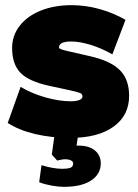

<svg xmlns="http://www.w3.org/2000/svg" viewBox="-20 -526 534 745"><path d="M10 -49 60 -189Q101 -164 155 -148.5Q209 -133 255 -133Q276 -133 288 -138Q300 -143 300 -152Q300 -161 291 -165Q282 -169 250 -176L171 -193Q92 -210 59.5 -243.5Q27 -277 27 -340Q27 -388 56.5 -426Q86 -464 138.5 -485Q191 -506 258 -506Q312 -506 366 -491Q420 -476 467 -449L416 -315Q374 -339 331.5 -352Q289 -365 256 -365Q209 -365 209 -342Q209 -338 216.5 -335Q224 -332 246 -327L329 -308Q409 -290 445 -254Q481 -218 481 -154Q481 -78 420.5 -34.5Q360 9 254 9Q179 9 116 -6Q53 -21 10 -49ZM371 108Q371 149 334 174Q297 199 227 199Q207 199 179.5 194Q152 189 132 181L141 115Q187 129 222 129Q242 129 253 125Q264 121 264 108Q264 101 255.5 96.5Q247 92 232 92Q225 92 215.5 94Q206 96 202 97L181 74L194 -20H286L277 39H285Q326 39 348.5 58Q371 77 371 108Z"/></svg>

Font: Nunito Sans Heavy
Style: Regular
Weight: 400
Designer: Vernon Adams
Foundry: Vernon Adams
Version: Version 2.500